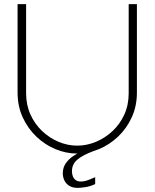

<svg xmlns="http://www.w3.org/2000/svg" viewBox="-20 -735 752 934"><path d="M355.5 12Q301.5 12 249.8 -9.5Q198 -31 156.5 -70.8Q115 -110.5 90.2 -164.8Q65.5 -219 65.5 -285V-715H107V-281.5Q107 -224.5 128.2 -177.8Q149.5 -131 185.2 -97.2Q221 -63.5 265.2 -45Q309.5 -26.5 355.5 -26.5Q402 -26.5 446.5 -45Q491 -63.5 527.2 -97.2Q563.5 -131 584.8 -177.8Q606 -224.5 606 -281.5V-715H646V-285Q646 -219 621.2 -164.8Q596.5 -110.5 554.8 -70.8Q513 -31 461.2 -9.5Q409.5 12 355.5 12ZM358.5 179Q333 179 316.8 168.8Q300.5 158.5 293 142.2Q285.5 126 285.5 108Q285.5 80.5 299.5 60.2Q313.5 40 332.8 26.5Q352 13 368.8 6.5Q385.5 0 390.5 0H434.5Q380 20.5 355 42.5Q330 64.5 330 98Q330 112.5 334.8 123.8Q339.5 135 349 141.5Q358.5 148 373.5 148Q385.5 148 397 144.8Q408.5 141.5 420 136.5Q431.5 131.5 443 127V160.5Q418.5 172 394.2 175.5Q370 179 358.5 179Z"/></svg>

Font: Russolo 10pt ExtraLight
Style: Regular
Weight: 200
Designer: Micah Stupak-Hahn
Version: Version 1.000